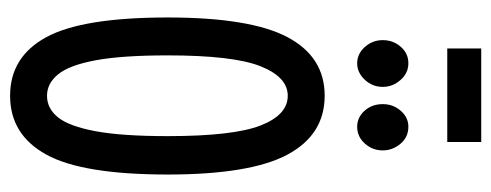

<svg xmlns="http://www.w3.org/2000/svg" viewBox="-324 -662 997 390"><g transform="rotate(90 175.0 -467.5)"><path d="M175 11Q96 11 56 -62.5Q16 -136 16 -309Q16 -477 56 -552.5Q96 -628 175 -628Q254 -628 294.5 -552.5Q335 -477 335 -309Q335 -136 294.5 -62.5Q254 11 175 11ZM175 -64Q201 -64 219 -86.5Q237 -109 247 -162.5Q257 -216 257 -309Q257 -442 235.5 -497.5Q214 -553 175 -553Q137 -553 115 -497.5Q93 -442 93 -309Q93 -216 103 -162.5Q113 -109 131.5 -86.5Q150 -64 175 -64ZM109 -694Q90 -694 76 -709.5Q62 -725 62 -746Q62 -767 75.5 -782.5Q89 -798 109 -798Q129 -798 143 -782Q157 -766 157 -746Q157 -725 142.5 -709.5Q128 -694 109 -694ZM238 -694Q219 -694 205.5 -709Q192 -724 192 -746Q192 -767 205.5 -782.5Q219 -798 238 -798Q259 -798 272.5 -782Q286 -766 286 -746Q286 -725 272 -709.5Q258 -694 238 -694ZM79 -877V-946H269V-877Z"/></g></svg>

Font: Inconsolata ExtraCondensed SemiBold
Style: Regular
Weight: 600
Width: 2
Monospace: yes
Designer: Raph Levien, Cyreal, Brenton Simpson
Foundry: Raph Levien, Cyreal, Google
Version: Version 3.001; ttfautohint (v1.8.2.53-6de2)